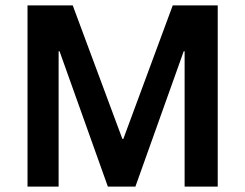

<svg xmlns="http://www.w3.org/2000/svg" viewBox="-20 -695 913 715"><path d="M82.5 0V-675H250.8L435.8 -177.5H439.2L623.3 -675H790.8V0H667.5V-504.2H664.2L484.2 0H381.7L201.7 -504.2H198.3V0Z"/></svg>

Font: Funnel Sans SemiBold
Style: Regular
Weight: 600
Designer: NORD ID, Kristian Moeller
Foundry: Dicotype
Version: Version 1.000